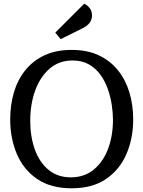

<svg xmlns="http://www.w3.org/2000/svg" viewBox="-20 -1001 773 1035"><path d="M366 14Q254 14 180.5 -36Q107 -86 71 -170.5Q35 -255 35 -358Q35 -435 55 -503Q75 -571 116.5 -622.5Q158 -674 220 -703Q282 -732 366 -732Q450 -732 512 -703Q574 -674 615.5 -622.5Q657 -571 677.5 -503Q698 -435 698 -358Q698 -255 661.5 -170.5Q625 -86 551.5 -36Q478 14 366 14ZM362 -45Q434 -45 485 -86.5Q536 -128 562.5 -198.5Q589 -269 589 -355Q589 -392 582.5 -435.5Q576 -479 561 -521.5Q546 -564 521 -598.5Q496 -633 459 -654Q422 -675 371 -675Q298 -675 247 -630.5Q196 -586 169.5 -512.5Q143 -439 143 -350Q143 -265 167.5 -196Q192 -127 241 -86Q290 -45 362 -45ZM307 -790 278 -825 434 -981Q453 -972 464.5 -956Q476 -940 476 -918Q476 -896 463.5 -878.5Q451 -861 420 -846Z"/></svg>

Font: Gabriela
Style: Regular
Weight: 400
Designer: Eduardo Rodriguez Tunni
Foundry: Eduardo Rodriguez Tunni
Version: Version 2.001;gftools[0.9.26]